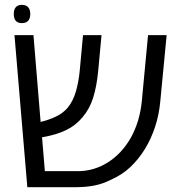

<svg xmlns="http://www.w3.org/2000/svg" viewBox="-20 -776 747 796"><path d="M93.3 0 40 -630.4H118.7L148.4 -270.5Q181.2 -278.3 210.9 -292.2Q240.7 -306.2 260.3 -329.1Q283.2 -356.9 294.7 -397Q306.2 -437 310.5 -482.4L324.2 -630.4H400.9L387.2 -482.9Q380.9 -417.5 366.2 -370.8Q351.6 -324.2 321.8 -289.6Q294.4 -256.3 254.6 -236.8Q214.8 -217.3 157.7 -207.5Q156.7 -207.5 155.8 -207.3Q154.8 -207 154.3 -207L166 -66.4H302.2Q369.6 -66.4 427.2 -102.8Q484.9 -139.2 522.5 -205.1Q559.6 -272 567.9 -356.4L593.8 -630.4H670.9L644.5 -355.5Q639.2 -299.3 623 -250.2Q606.9 -201.2 581.1 -158.7Q554.7 -115.7 520 -83Q485.4 -50.3 437.5 -29.8Q406.2 -13.7 370.8 -6.8Q335.4 0 297.4 0ZM70.3 -680.2Q53.7 -680.2 45.4 -689.7Q37.1 -699.2 37.1 -717.8Q37.1 -736.8 45.7 -746.3Q54.2 -755.9 70.3 -755.9Q87.9 -755.9 96.7 -746.1Q105.5 -736.3 105.5 -717.8Q105.5 -699.2 96.7 -689.7Q87.9 -680.2 70.3 -680.2Z"/></svg>

Font: Wonky
Style: Regular
Weight: 400
Designer: Monotype Design Team
Foundry: Monotype Imaging Inc.
Version: Version 3.000